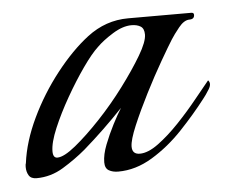

<svg xmlns="http://www.w3.org/2000/svg" viewBox="-33 -612 416 349"><g transform="rotate(-5 175.0 -438.0)"><path d="M170 -300Q160 -300 153 -304Q146 -308 146 -319Q146 -333 153 -351Q160 -369 169 -386.5Q178 -404 185 -415Q150 -378 112 -345Q93 -329 70 -315Q47 -301 21 -301Q11 -301 7 -307.5Q3 -314 3 -323Q3 -328 4 -330Q9 -369 29 -411Q49 -453 78 -490Q107 -527 137 -550Q171 -576 212 -576H327Q332 -576 332 -572Q332 -564 323 -564Q313 -564 303 -551.5Q293 -539 288 -531Q281 -520 266 -494Q251 -468 235.5 -437.5Q220 -407 209 -381Q198 -355 198 -343Q198 -329 212 -329Q227 -329 246 -343Q265 -357 284.5 -377.5Q304 -398 320.5 -418.5Q337 -439 347 -451Q353 -445 346.5 -434.5Q340 -424 335 -418Q315 -392 289 -364.5Q263 -337 232.5 -318.5Q202 -300 170 -300ZM62 -335Q74 -335 95.5 -352.5Q117 -370 142 -396.5Q167 -423 189 -452.5Q211 -482 225.5 -506.5Q240 -531 240 -544Q240 -555 233.5 -559Q227 -563 217 -563Q201 -563 182.5 -551.5Q164 -540 153 -529Q141 -518 124.5 -494.5Q108 -471 92 -443Q76 -415 65 -389Q54 -363 54 -347Q54 -335 62 -335Z"/></g></svg>

Font: Italianno
Style: Regular
Weight: 400
Designer: Robert E. Leuschke
Foundry: Robert E. Leuschke
Version: Version 1.100; ttfautohint (v1.8.3)